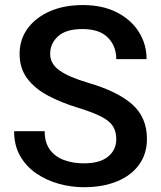

<svg xmlns="http://www.w3.org/2000/svg" viewBox="-20 -741 645 770"><path d="M446.3 -183.1Q446.3 -212.4 433.8 -233.4Q421.4 -254.4 388.4 -272Q355.5 -289.6 293.5 -308.6Q226.1 -329.1 173.1 -357.2Q120.1 -385.3 89.4 -426Q58.6 -466.8 58.6 -524.9Q58.6 -582.5 90.6 -626.5Q122.6 -670.4 179.7 -695.6Q236.8 -720.7 312 -720.7Q391.6 -720.7 448.7 -691.4Q505.9 -662.1 536.9 -612.8Q567.9 -563.5 567.9 -503.9H446.3Q446.3 -556.2 412.6 -590.3Q378.9 -624.5 310.5 -624.5Q245.1 -624.5 213.1 -595.7Q181.2 -566.9 181.2 -524.9Q181.2 -484.9 218.8 -458.3Q256.3 -431.6 334.5 -408.7Q452.6 -374 511 -321.8Q569.3 -269.5 569.3 -184.1Q569.3 -124 537.8 -80.6Q506.3 -37.1 449.5 -13.7Q392.6 9.8 315.9 9.8Q264.6 9.8 215.1 -4.2Q165.5 -18.1 125 -45.9Q84.5 -73.7 60.5 -116Q36.6 -158.2 36.6 -214.8H159.2Q159.2 -168.9 180.2 -140.6Q201.2 -112.3 236.8 -99.1Q272.5 -85.9 315.9 -85.9Q380.4 -85.9 413.3 -112.8Q446.3 -139.6 446.3 -183.1Z"/></svg>

Font: Vazirmatn RD UI FD Medium
Style: Regular
Weight: 500
Designer: Saber Rastikerdar
Foundry: Saber Rastikerdar
Version: Version 33.003